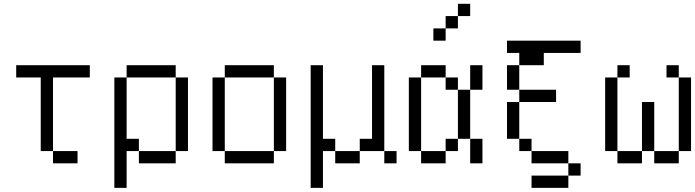

<svg xmlns="http://www.w3.org/2000/svg" viewBox="-20 -832 3540 978"><path d="M375 0V-62.5H250V0ZM437.5 -437.5V-500H62.5V-437.5H187.5Q187.5 -437.5 187.5 -62.5H250Q250 -62.5 250 -437.5Z M562.5 -437.5V125H625V-62.5H687.5V0H875V-62.5H687.5V-125H625V-437.5ZM875 -62.5H937.5Q937.5 -62.5 937.5 -437.5H875Q875 -437.5 875 -62.5ZM625 -437.5H875V-500H625Z M1125 -62.5V0H1375V-62.5ZM1125 -62.5Q1125 -62.5 1125 -437.5H1062.5Q1062.5 -437.5 1062.5 -62.5ZM1375 -62.5H1437.5Q1437.5 -62.5 1437.5 -437.5H1375Q1375 -437.5 1375 -62.5ZM1125 -437.5H1375V-500H1125Z M2000 0V-62.5H1937.5V0ZM1562.5 -500Q1562.5 -500 1562.5 125H1625V-62.5H1687.5V0H1812.5V-62.5H1687.5V-125H1625Q1625 -125 1625 -500ZM1812.5 -62.5H1937.5V-500H1875Q1875 -500 1875 -125H1812.5Z M2375 -750V-812.5H2312.5V-750H2250V-687.5H2187.5V-625H2250V-687.5H2312.5V-750ZM2125 -62.5V0H2250V-62.5ZM2125 -62.5Q2125 -62.5 2125 -437.5H2062.5Q2062.5 -437.5 2062.5 -62.5ZM2250 -62.5H2312.5V-125H2250ZM2375 -125Q2375 -125 2375 0H2437.5Q2437.5 0 2437.5 -125ZM2312.5 -125H2375Q2375 -125 2375 -375H2312.5Q2312.5 -375 2312.5 -125ZM2312.5 -375V-437.5H2250V-375ZM2375 -375H2437.5Q2437.5 -375 2437.5 -500H2375Q2375 -500 2375 -375ZM2125 -437.5H2250V-500H2125Z M2937.5 62.5V0H2875V62.5H2687.5V125H2875V62.5ZM2812.5 -312.5V-375H2625V-312.5H2562.5V-125H2625V-62.5H2687.5V0H2875V-62.5H2687.5V-125H2625V-312.5ZM2937.5 -562.5V-625H2562.5V-562.5H2625V-500H2562.5Q2562.5 -500 2562.5 -375H2625Q2625 -375 2625 -500H2750V-562.5Z M3187.5 -437.5V-500H3125V-437.5H3062.5Q3062.5 -437.5 3062.5 -62.5H3125V0H3250V-62.5H3125Q3125 -62.5 3125 -437.5ZM3250 -62.5H3312.5V0H3437.5V-62.5H3312.5Q3312.5 -62.5 3312.5 -312.5H3250Q3250 -312.5 3250 -62.5ZM3437.5 -62.5H3500Q3500 -62.5 3500 -437.5H3437.5Q3437.5 -437.5 3437.5 -62.5ZM3437.5 -437.5V-500H3375V-437.5Z"/></svg>

Font: UnifontExMono
Style: Regular
Weight: 500
Version: Version 15.0.06